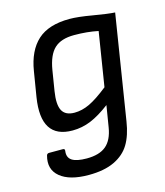

<svg xmlns="http://www.w3.org/2000/svg" viewBox="-106 -581 740 859"><g transform="rotate(-15 264.5 -151.5)"><path d="M295.9 -500Q334.5 -500 400.6 -488.5Q466.8 -477.1 501 -475.1L423.8 8.8Q414.1 71.8 389.9 111.8Q365.7 151.9 318.6 174.3Q271.5 196.8 199.2 196.8Q110.8 196.8 67.6 160.9Q24.4 125 41 64Q43.5 55.2 53.2 55.2H116.2Q126.5 55.2 125 64.9Q120.6 95.2 141.6 109.1Q162.6 123 210 123Q268.6 123 299.6 96.9Q330.6 70.8 339.8 14.2L356 -85Q307.6 -48.3 266.4 -31.2Q225.1 -14.2 181.2 -14.2Q33.2 -14.2 63 -200.2L82 -315.9Q96.7 -407.2 147.7 -453.6Q198.7 -500 295.9 -500ZM210 -88.9Q244.6 -88.9 280.3 -105.7Q315.9 -122.6 368.2 -164.1L408.2 -414.1Q357.4 -424.8 296.9 -424.8Q236.8 -424.8 205.6 -395.8Q174.3 -366.7 163.1 -298.8L147.9 -205.1Q138.2 -144.5 153.1 -116.7Q168 -88.9 210 -88.9Z"/></g></svg>

Font: Sofia Sans
Style: Italic
Weight: 400
Italic angle: -9°
Designer: Botio Nikoltchev, Ani Petrova
Foundry: lettersoup
Version: Version 4.100